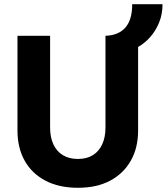

<svg xmlns="http://www.w3.org/2000/svg" viewBox="-20 -875 792 912"><path d="M350 17Q260 17 195.5 -17Q131 -51 97 -112Q63 -173 63 -255V-705H218V-269Q218 -223 233.5 -189.5Q249 -156 278.5 -138Q308 -120 350 -120Q392 -120 421 -138Q450 -156 465.5 -189.5Q481 -223 481 -269V-705H636V-255Q636 -173 601.5 -112Q567 -51 503.5 -17Q440 17 350 17ZM481 -705Q543 -707 575.5 -744Q608 -781 608 -855H752Q752 -808 736 -768.5Q720 -729 693.5 -699Q667 -669 633.5 -650.5Q600 -632 566 -627Z"/></svg>

Font: TikTok Sans 24pt
Style: Bold
Weight: 700
Version: Version 4.000